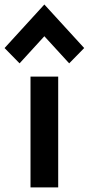

<svg xmlns="http://www.w3.org/2000/svg" viewBox="-71 -812 385 832"><path d="M0 0ZM61.2 0H181.2V-480H61.2ZM228.8 -537.5 293.8 -603.8 121.2 -792.5 -51.2 -603.8 13.8 -537.5 121.2 -655Z"/></svg>

Font: Cambay
Style: Bold
Weight: 700
Designer: Pooja Saxena
Foundry: Pooja Saxena
Version: Version 1.096;PS 001.096;hotconv 1.0.70;makeotf.lib2.5.58329